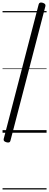

<svg xmlns="http://www.w3.org/2000/svg" viewBox="-20 -1043 386 1509"><path d="M30 75Q17 71 12 65Q7 59 9 49L284 -1009Q287 -1019 294.5 -1022Q302 -1025 316 -1021Q328 -1017 333.5 -1011Q339 -1005 337 -995L62 63Q60 73 52 76Q44 79 30 75ZM0 436H346V446H0ZM0 -20H346V0H0ZM0 -505H346V-500H0ZM0 -956H346V-946H0Z"/></svg>

Font: Playwrite HU Guides
Style: Regular
Weight: 400
Designer: Veronika Burian, José Scaglione
Foundry: TypeTogether
Version: Version 1.003